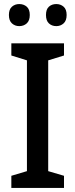

<svg xmlns="http://www.w3.org/2000/svg" viewBox="-20 -928 372 948"><path d="M296 0H36V-60L113 -83V-630L36 -654V-714H296V-654L218 -630V-83L296 -60ZM24 -854Q24 -882 39 -895Q54 -908 75 -908Q97 -908 112 -895Q127 -882 127 -854Q127 -826 112 -812.5Q97 -799 75 -799Q54 -799 39 -812.5Q24 -826 24 -854ZM207 -854Q207 -882 221.5 -895Q236 -908 258 -908Q279 -908 294 -895Q309 -882 309 -854Q309 -826 294 -812.5Q279 -799 258 -799Q236 -799 221.5 -812.5Q207 -826 207 -854Z"/></svg>

Font: Noto Sans Thai SemCond Med
Style: Regular
Weight: 500
Width: 4
Designer: Monotype Design Team
Foundry: Monotype Imaging Inc.
Version: Version 2.002; ttfautohint (v1.8.4.7-5d5b)